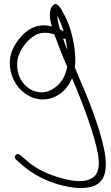

<svg xmlns="http://www.w3.org/2000/svg" viewBox="-20 -678 556 962"><path d="M55 112C56 117 59 121 63 124L98 155C167 213 268 257 374 264C502 268 523 197 504 81C477 -52 419 -191 369 -306L363 -321C361 -326 358 -333 355 -340C361 -383 355 -445 340 -503C332 -539 317 -576 304 -600C291 -625 268 -674 246 -652C226 -632 225 -590 240 -545C160 -568 104 -520 75 -482C50 -450 29 -411 29 -362C30 -307 51 -260 86 -226C123 -191 175 -168 236 -186C287 -201 322 -241 341 -286C374 -209 415 -106 440 -24C473 83 503 192 430 220C391 238 330 227 282 213C222 196 162 169 119 131L83 100C79 97 74 94 69 94C60 94 53 102 55 112ZM76 -297C61 -342 64 -377 76 -406C90 -442 116 -475 149 -497C179 -517 212 -518 252 -506C269 -460 295 -392 317 -343L313 -327C301 -277 267 -237 219 -220C153 -201 97 -244 76 -297ZM270 -573C268 -583 267 -592 268 -599C279 -576 289 -553 299 -520C293 -523 287 -528 281 -530C277 -545 272 -560 270 -573ZM296 -485C300 -483 304 -483 308 -484C312 -466 315 -447 318 -427C309 -448 302 -468 296 -485Z"/></svg>

Font: Stray Cat
Style: OpObl
Weight: 400
Version: Version 1.0